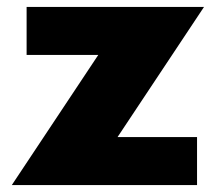

<svg xmlns="http://www.w3.org/2000/svg" viewBox="-20 -532 632 552"><path d="M14 0 262.5 -374H56.5V-512H566.5L318 -138H546.5V0Z"/></svg>

Font: Spartan Thin ExtraBold
Style: Regular
Weight: 800
Version: Version 1.004